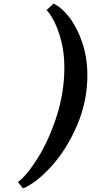

<svg xmlns="http://www.w3.org/2000/svg" viewBox="-20 -829 553 1068"><path d="M80 184Q130 146 191 48.5Q252 -49 295 -182Q338 -315 338 -454Q338 -532 321.5 -597.5Q305 -663 282.5 -707.5Q260 -752 239 -773L278 -809Q323 -788 366 -732Q409 -676 437.5 -592.5Q466 -509 466 -410Q466 -265 408.5 -131.5Q351 2 267 95Q183 188 108 219Z"/></svg>

Font: Be Vietnam
Style: Bold Italic
Weight: 700
Italic angle: -9.66701°
Designer: Gabriel Lam
Foundry: TypeRant
Version: Version 3.000